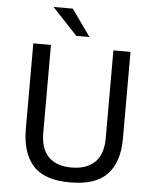

<svg xmlns="http://www.w3.org/2000/svg" viewBox="-61 -979 823 1040"><g transform="rotate(5 350.0 -459.5)"><path d="M624 -250Q624 -125 561.5 -57.5Q499 10 359.5 10Q218.5 10 157 -59.2Q95.5 -128.5 95.5 -259.5V-723H191.5V-245.5Q191.5 -158 235 -114.5Q278.5 -71 359.5 -71Q441 -71 486 -114Q531 -157 531 -245.5V-723H624ZM292.5 -929H187.5L324 -783.5H395.5Z"/></g></svg>

Font: Public Sans
Style: Regular
Weight: 400
Designer: The Public Sans project authors (U.S. Web Design System). Libre Franklin designed by Pablo Impallari and Rodrigo Fuenzal
Version: Version 1.008; ttfautohint (v1.8.1) -l 8 -r 50 -G 200 -x 14 